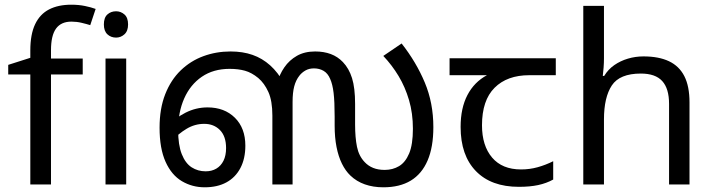

<svg xmlns="http://www.w3.org/2000/svg" viewBox="-20 -785 3035 817"><path d="M332 -468H197V0H109V-468H15V-509L109 -539V-570Q109 -639 129.5 -682Q150 -725 189 -745Q228 -765 283 -765Q315 -765 341.5 -759.5Q368 -754 387 -747L364 -678Q348 -683 327 -688Q306 -693 284 -693Q240 -693 218.5 -663.5Q197 -634 197 -571V-536H332Z M517 -536V0H429V-536ZM474 -737Q494 -737 509.5 -723.5Q525 -710 525 -681Q525 -653 509.5 -639Q494 -625 474 -625Q452 -625 437 -639Q422 -653 422 -681Q422 -710 437 -723.5Q452 -737 474 -737Z M851 12Q798 12 754 -14Q710 -40 684.5 -96.5Q659 -153 659 -242Q659 -323 683 -384Q707 -445 749 -485.5Q791 -526 845.5 -546Q900 -566 961 -566Q1013 -566 1054.5 -551.5Q1096 -537 1129.5 -507Q1163 -477 1189 -430L1160 -433Q1169 -468 1190 -498.5Q1211 -529 1243.5 -547.5Q1276 -566 1321 -566Q1358 -566 1387.5 -555Q1417 -544 1439 -521Q1465 -494 1478 -452.5Q1491 -411 1491 -343V-255Q1491 -200 1499 -160.5Q1507 -121 1532 -95Q1547 -79 1568 -70.5Q1589 -62 1617 -62Q1651 -62 1678 -78Q1705 -94 1721 -132Q1737 -170 1737 -237Q1737 -303 1720.5 -359Q1704 -415 1676 -461.5Q1648 -508 1611 -547L1689 -600Q1751 -521 1787.5 -434Q1824 -347 1824 -244Q1824 -159 1799.5 -102Q1775 -45 1728 -16.5Q1681 12 1611 12Q1568 12 1532.5 -0.5Q1497 -13 1471 -38Q1450 -58 1435 -88.5Q1420 -119 1412 -159.5Q1404 -200 1404 -250V-288Q1404 -353 1399.5 -390Q1395 -427 1385 -449Q1375 -473 1357 -483.5Q1339 -494 1316 -494Q1295 -494 1279.5 -485Q1264 -476 1254 -463Q1239 -444 1232 -417.5Q1225 -391 1225 -351V0H1139V-293Q1139 -356 1122 -393.5Q1105 -431 1079 -453Q1051 -476 1022.5 -484Q994 -492 957 -492Q888 -492 839 -458.5Q790 -425 764 -366.5Q738 -308 738 -232Q738 -168 753.5 -129Q769 -90 795.5 -73Q822 -56 855 -56Q881 -56 900.5 -67.5Q920 -79 931 -101Q942 -123 942 -155Q942 -205 916 -231.5Q890 -258 849 -258Q809 -258 774 -237Q739 -216 710 -184L695 -248Q725 -283 769.5 -305.5Q814 -328 863 -328Q935 -328 979.5 -284Q1024 -240 1024 -165Q1024 -110 1003 -70Q982 -30 943.5 -9Q905 12 851 12Z M2188 10Q2070 10 2005 -57Q1940 -124 1940 -245Q1940 -325 1969 -380.5Q1998 -436 2052 -465H1893V-537H2345V-465H2232Q2138 -465 2084.5 -411.5Q2031 -358 2031 -252Q2031 -165 2074 -114.5Q2117 -64 2197 -64Q2234 -64 2268 -73.5Q2302 -83 2334 -99V-21Q2305 -5 2270 2.5Q2235 10 2188 10Z M2550 -537Q2550 -518 2548.5 -498Q2547 -478 2545 -462H2551Q2568 -490 2594 -508Q2620 -526 2652 -535.5Q2684 -545 2718 -545Q2783 -545 2826.5 -524.5Q2870 -504 2892 -461Q2914 -418 2914 -349V0H2827V-343Q2827 -408 2798 -440Q2769 -472 2707 -472Q2617 -472 2583.5 -421.5Q2550 -371 2550 -277V0H2462V-760H2550Z"/></svg>

Font: tamil25
Style: Book
Weight: 400
Designer: Jelle Bosma - Monotype Design Team
Foundry: Monotype Imaging Inc.
Version: Version 2.003